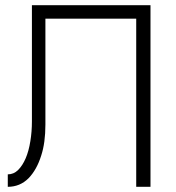

<svg xmlns="http://www.w3.org/2000/svg" viewBox="-20 -720 680 740"><path d="M155 -648H505V0H560V-700H103V-252Q103 -212 97 -176Q91 -138 79 -110Q67 -82 50 -65Q33 -48 10 -48V0Q57 0 90 -33Q122 -66 139 -121Q155 -170 155 -240Z"/></svg>

Font: NM-font
Style: Light
Weight: 500
Designer: ""
Foundry: ""
Version: ""